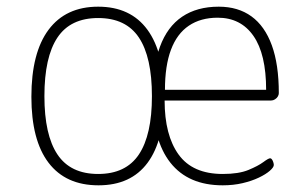

<svg xmlns="http://www.w3.org/2000/svg" viewBox="-20 -549 920 575"><path d="M275 6Q177 6 125.5 -61.5Q74 -129 74 -259Q74 -391 125.5 -460Q177 -529 274 -529Q371 -529 421.5 -460Q472 -391 472 -259Q472 -129 422 -61.5Q372 6 275 6ZM274 -28Q357 -28 396 -86.5Q435 -145 435 -261Q435 -378 396 -436.5Q357 -495 274 -495Q191 -495 152 -436.5Q113 -378 113 -261Q113 -145 152 -86.5Q191 -28 274 -28ZM647 6Q544 6 490.5 -61.5Q437 -129 437 -259Q437 -349 459 -409Q481 -469 525.5 -499Q570 -529 635 -529Q693 -529 733 -500Q773 -471 794 -413.5Q815 -356 815 -270Q815 -265 812 -260Q809 -255 803.5 -251.5Q798 -248 792 -248H473Q473 -144 515 -86Q557 -28 647 -28Q695 -28 724 -40Q753 -52 768.5 -63.5Q784 -75 789 -75Q792 -75 794.5 -71.5Q797 -68 798.5 -63Q800 -58 800 -55Q800 -48 788 -37.5Q776 -27 755 -17Q734 -7 706.5 -0.5Q679 6 647 6ZM474 -280H777Q777 -387 739 -441.5Q701 -496 632 -496Q581 -496 545.5 -472Q510 -448 492 -400Q474 -352 474 -280Z"/></svg>

Font: Asap Thin
Style: Regular
Weight: 250
Designer: Pablo Cosgaya
Foundry: Omnibus-Type
Version: Version 3.001